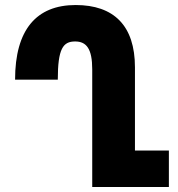

<svg xmlns="http://www.w3.org/2000/svg" viewBox="-20 -744 707 764"><path d="M652 -145H517V-476C517 -642 433 -724 281 -724C125 -724 40 -626 40 -427H210C210 -551 231 -579 279 -579C324 -579 347 -550 347 -468V0H652Z"/></svg>

Font: Noto Sans Armenian ExtraCondensed Black
Style: Regular
Weight: 900
Width: 2
Designer: Monotype Design Team
Foundry: Monotype Imaging Inc.
Version: Version 2.008